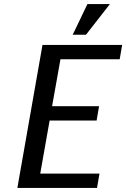

<svg xmlns="http://www.w3.org/2000/svg" viewBox="-20 -920 618 940"><path d="M455 0 467 -70H177L223 -330H453L465 -400H235L276 -630H566L578 -700H188L65 0ZM408 -900 336 -750H401L518 -900Z"/></svg>

Font: Scada
Style: Italic
Weight: 400
Designer: Jovanny Lemonad
Foundry: Jovanny Lemonad
Version: Version 3.005